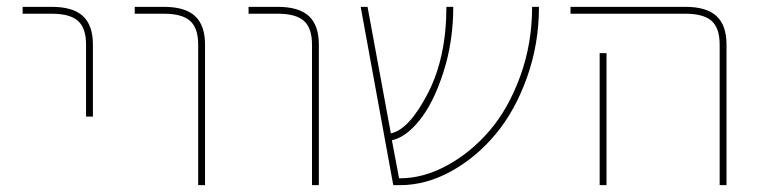

<svg xmlns="http://www.w3.org/2000/svg" viewBox="-20 -540 2215 560"><path d="M131 -500H46V-520H131Q193 -520 222 -493Q251 -466 251 -410V-200H231V-410Q231 -458 207.5 -479Q184 -500 131 -500Z M458 -500H373V-520H458Q520 -520 549 -493Q578 -466 578 -410V0H558V-410Q558 -458 534.5 -479Q511 -500 458 -500Z M790 -500H705V-520H790Q852 -520 881 -493Q910 -466 910 -410V0H890V-410Q890 -458 866.5 -479Q843 -500 790 -500Z M1552 -520Q1552 -412 1517 -314Q1482 -216 1425 -148Q1368 -80 1295 -40Q1222 0 1147 0H1127L1032 -520H1052L1120 -151Q1173 -162 1227.5 -267Q1282 -372 1282 -520H1302Q1302 -418 1273 -328.5Q1244 -239 1203.5 -189Q1163 -139 1123 -131L1144 -20H1147Q1215 -20 1284 -57.5Q1353 -95 1408 -159Q1463 -223 1497.5 -318Q1532 -413 1532 -520Z M1729 -385H1749V-20V0H1729V-20ZM1979 -500H1644V-520H1979Q2041 -520 2070 -493Q2099 -466 2099 -410V0H2079V-410Q2079 -458 2055.5 -479Q2032 -500 1979 -500Z"/></svg>

Font: M PLUS 1p Thin
Style: Regular
Weight: 250
Version: Version 1.062